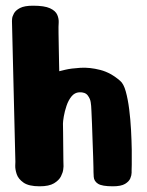

<svg xmlns="http://www.w3.org/2000/svg" viewBox="-20 -654 517 674"><path d="M34 -86 22 -580Q22 -580 22.5 -588Q23 -596 29 -607Q35 -618 50.5 -626Q66 -634 96 -634Q136 -634 155.5 -625Q175 -616 181 -602Q187 -588 186 -574Q185 -564 185.5 -536.5Q186 -509 186.5 -478.5Q187 -448 187.5 -426Q188 -404 188 -404Q188 -404 208.5 -409Q229 -414 262 -416Q295 -418 332 -408.5Q369 -399 402 -370Q414 -360 421.5 -333Q429 -306 433.5 -270.5Q438 -235 440 -197.5Q442 -160 442.5 -128Q443 -96 442.5 -76Q442 -56 442 -56Q442 -56 442 -47.5Q442 -39 437.5 -28Q433 -17 419 -8.5Q405 0 376 0Q338 0 324 -9Q310 -18 309 -33.5Q308 -49 308 -68Q308 -79 307 -104Q306 -129 305 -159.5Q304 -190 303 -218Q302 -246 301 -264Q300 -282 300 -282Q300 -282 298.5 -294.5Q297 -307 288 -319Q279 -331 258 -330Q242 -329 231 -315.5Q220 -302 213.5 -282.5Q207 -263 204 -245.5Q201 -228 201 -220Q201 -212 201.5 -188Q202 -164 202 -136.5Q202 -109 202.5 -89.5Q203 -70 203 -70Q203 -70 202 -59.5Q201 -49 194 -35Q187 -21 169.5 -10.5Q152 0 119 0Q81 0 62.5 -13Q44 -26 38.5 -43Q33 -60 33.5 -73Q34 -86 34 -86Z"/></svg>

Font: Nerko One
Style: Regular
Weight: 400
Designer: Nermin Kahrimanovic
Foundry: Nermin Kahrimanovic
Version: Version 1.101